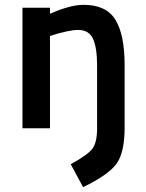

<svg xmlns="http://www.w3.org/2000/svg" viewBox="-20 -531 603 795"><path d="M187 0H73V-499H187V-474Q271 -511 326 -511Q420 -511 458 -449Q496 -387 496 -261V-3Q496 99 463.5 145.5Q431 192 324 244L273 149Q344 110 363 84Q382 58 382 1V-260Q382 -332 365.5 -369.5Q349 -407 303 -407Q283 -407 254 -400.5Q225 -394 206 -388L187 -382Z"/></svg>

Font: TitilliumText22L Rg
Style: Bold
Weight: 700
Designer: Campivisivi
Foundry: Campivisivi
Version: 1.000